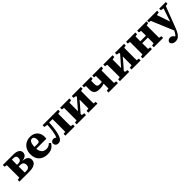

<svg xmlns="http://www.w3.org/2000/svg" viewBox="418 -2133 3999 3999"><g transform="rotate(-45 2417.0 -133.5)"><path d="M29 0V-51L129 -67L170 -55H285Q332 -55 356.5 -76.5Q381 -98 381 -140Q381 -171 370.5 -191.5Q360 -212 338.5 -222.5Q317 -233 284 -233H174V-283H280Q323 -283 344 -304Q365 -325 365 -363Q365 -399 345.5 -416.5Q326 -434 285 -434H170L129 -421L29 -438V-489H333Q399 -489 438.5 -474Q478 -459 496 -433.5Q514 -408 514 -375Q514 -346 500 -322Q486 -298 454.5 -282Q423 -266 368 -260V-262Q457 -257 497 -224.5Q537 -192 537 -136Q537 -102 517 -70.5Q497 -39 447.5 -19.5Q398 0 310 0ZM83 0Q84 -26 84.5 -63Q85 -100 85 -140Q85 -180 85 -212V-276Q85 -309 85 -348.5Q85 -388 84.5 -426Q84 -464 83 -489H243Q242 -464 241.5 -425.5Q241 -387 240.5 -345Q240 -303 240 -264V-212Q240 -180 240.5 -140Q241 -100 241.5 -63Q242 -26 243 0Z M851 15Q775 15 716 -14.5Q657 -44 624.5 -100.5Q592 -157 592 -239Q592 -322 625 -381Q658 -440 715 -472Q772 -504 844 -504Q912 -504 960.5 -476.5Q1009 -449 1035 -401.5Q1061 -354 1061 -292Q1061 -275 1060 -261.5Q1059 -248 1056 -235H671V-288H860Q891 -291 901.5 -305.5Q912 -320 912 -351Q912 -385 903 -407Q894 -429 878.5 -439.5Q863 -450 844 -450Q820 -450 801 -432.5Q782 -415 771 -373.5Q760 -332 760 -260Q760 -199 779.5 -159Q799 -119 832.5 -100Q866 -81 906 -81Q946 -81 975 -94.5Q1004 -108 1027 -134L1064 -105Q1042 -67 1013 -40Q984 -13 944.5 1Q905 15 851 15Z M1168 12Q1129 12 1106 -9.5Q1083 -31 1081 -78Q1091 -103 1111 -117Q1131 -131 1160 -131Q1185 -131 1203 -117.5Q1221 -104 1236 -79L1232 -70H1205L1203 -81Q1216 -98 1225.5 -117.5Q1235 -137 1242 -163Q1253 -203 1260.5 -253Q1268 -303 1272.5 -362.5Q1277 -422 1279 -489H1339Q1338 -438 1335 -389.5Q1332 -341 1327 -296.5Q1322 -252 1314.5 -209.5Q1307 -167 1296 -128Q1281 -76 1262 -45Q1243 -14 1219.5 -1Q1196 12 1168 12ZM1200 -438V-489H1312V-421H1293ZM1312 -433V-489H1507V-433ZM1382 0V-51L1481 -67H1558L1657 -51V0ZM1435 0Q1436 -26 1436.5 -63Q1437 -100 1437.5 -140Q1438 -180 1438 -212V-276Q1438 -309 1437.5 -348.5Q1437 -388 1436.5 -426Q1436 -464 1435 -489H1602Q1601 -464 1600.5 -426Q1600 -388 1599.5 -348.5Q1599 -309 1599 -276V-212Q1599 -180 1599.5 -140Q1600 -100 1600.5 -63Q1601 -26 1602 0ZM1523 -421V-489H1657V-438L1558 -421Z M1716 0V-51L1815 -67H1898L1990 -51V0ZM2059 0V-51L2145 -67H2228L2327 -51V0ZM1770 0Q1771 -25 1771.5 -62.5Q1772 -100 1772 -140Q1772 -180 1772 -212V-276Q1772 -309 1772 -348.5Q1772 -388 1771.5 -426Q1771 -464 1770 -489H1928L1926 0ZM1888 -52 1848 -110H1872L2015 -277L2157 -439L2192 -379H2171L2030 -214ZM2121 0 2123 -489H2273Q2272 -464 2271.5 -426Q2271 -388 2270.5 -348.5Q2270 -309 2270 -276V-212Q2270 -180 2270.5 -140Q2271 -100 2271.5 -62.5Q2272 -25 2273 0ZM1716 -438V-489H1990V-438L1898 -421H1816ZM2059 -438V-489H2327V-438L2229 -421H2146Z M2571 -180Q2515 -180 2480.5 -196.5Q2446 -213 2430.5 -245Q2415 -277 2415 -323Q2415 -364 2415.5 -405.5Q2416 -447 2418 -489H2572Q2572 -467 2571 -445.5Q2570 -424 2570 -397Q2570 -370 2570 -333Q2570 -303 2577 -284.5Q2584 -266 2600.5 -258Q2617 -250 2645 -250Q2671 -250 2692 -253Q2713 -256 2730.5 -261.5Q2748 -267 2765 -273V-226Q2738 -214 2710.5 -203Q2683 -192 2649.5 -186Q2616 -180 2571 -180ZM2710 0Q2711 -25 2711 -62.5Q2711 -100 2711.5 -140Q2712 -180 2712 -212V-276Q2712 -309 2711.5 -348.5Q2711 -388 2711 -426Q2711 -464 2710 -489H2876Q2875 -464 2875 -426Q2875 -388 2874.5 -348.5Q2874 -309 2874 -276V-212Q2874 -180 2874.5 -140Q2875 -100 2875 -62.5Q2875 -25 2876 0ZM2368 -438V-489H2623V-438L2528 -421H2458ZM2653 0V-51L2754 -67H2831L2930 -51V0ZM2662 -438V-489H2930V-438L2832 -421H2755Z M2988 0V-51L3087 -67H3170L3262 -51V0ZM3331 0V-51L3417 -67H3500L3599 -51V0ZM3042 0Q3043 -25 3043.5 -62.5Q3044 -100 3044 -140Q3044 -180 3044 -212V-276Q3044 -309 3044 -348.5Q3044 -388 3043.5 -426Q3043 -464 3042 -489H3200L3198 0ZM3160 -52 3120 -110H3144L3287 -277L3429 -439L3464 -379H3443L3302 -214ZM3393 0 3395 -489H3545Q3544 -464 3543.5 -426Q3543 -388 3542.5 -348.5Q3542 -309 3542 -276V-212Q3542 -180 3542.5 -140Q3543 -100 3543.5 -62.5Q3544 -25 3545 0ZM2988 -438V-489H3262V-438L3170 -421H3088ZM3331 -438V-489H3599V-438L3501 -421H3418Z M3712 0Q3713 -25 3713.5 -62.5Q3714 -100 3714 -140Q3714 -180 3714 -212V-276Q3714 -309 3714 -349Q3714 -389 3713.5 -426.5Q3713 -464 3712 -489H3878Q3878 -464 3877.5 -426.5Q3877 -389 3876.5 -349Q3876 -309 3876 -276V-238Q3876 -193 3876.5 -147.5Q3877 -102 3877.5 -63.5Q3878 -25 3878 0ZM4039 0Q4040 -26 4040.5 -64Q4041 -102 4041.5 -147.5Q4042 -193 4042 -238V-276Q4042 -309 4041.5 -349Q4041 -389 4040.5 -426.5Q4040 -464 4039 -489H4206Q4205 -464 4204.5 -426.5Q4204 -389 4203.5 -349Q4203 -309 4203 -276V-212Q4203 -180 4203.5 -140Q4204 -100 4204.5 -63Q4205 -26 4206 0ZM3658 0V-51L3758 -67H3834L3932 -51V0ZM3658 -438V-489H3932V-438L3834 -421H3758ZM3986 0V-51L4085 -67H4162L4260 -51V0ZM3986 -438V-489H4260V-438L4162 -421H4085ZM3807 -230V-286H4111V-230Z M4393 237Q4364 237 4340.5 227Q4317 217 4302.5 199.5Q4288 182 4285 161Q4291 128 4314 111.5Q4337 95 4367 95Q4390 95 4412.5 105.5Q4435 116 4454 145L4482 189L4446 201L4429 187Q4451 172 4472 149.5Q4493 127 4511 98Q4529 69 4541 35L4567 -36L4575 -46L4658 -298L4723 -489H4793L4592 36Q4567 101 4540 145.5Q4513 190 4478 213.5Q4443 237 4393 237ZM4543 74 4307 -489H4485L4611 -122L4625 -105ZM4281 -441V-489H4574V-441L4482 -425H4373ZM4635 -441V-489H4829V-441L4741 -426H4721Z"/></g></svg>

Font: Source Serif 4 18pt
Style: Bold
Weight: 700
Designer: Frank Grießhammer
Foundry: Adobe Systems Incorporated
Version: Version 4.004;hotconv 1.0.116;makeotfexe 2.5.65601